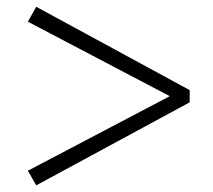

<svg xmlns="http://www.w3.org/2000/svg" viewBox="-20 -655 643 579"><path d="M552 -383.2V-346.4L89.2 -96L64.1 -140.2L509.8 -374.3V-355.6L64.1 -589.6L89.2 -634.6Z"/></svg>

Font: Noto Serif JP
Style: Regular
Weight: 200
Designer: Ryoko NISHIZUKA 西塚涼子 (kana & ideographs); Frank Grießhammer (Latin, Greek & Cyrillic); Wenlong ZHANG 张文龙 (bopomofo); San
Foundry: Adobe
Version: Version 2.001;hotconv 1.1.0;makeotfexe 2.6.0